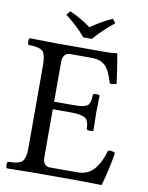

<svg xmlns="http://www.w3.org/2000/svg" viewBox="-90 -877 728 943"><g transform="rotate(10 274.5 -405.0)"><path d="M268.1 -696.8Q231.4 -742.2 167 -792L183.1 -812Q242.2 -786.1 289.1 -751Q346.7 -791 396 -812L411.1 -792Q360.8 -753.9 311 -696.8ZM272.9 -360.8Q294.9 -360.8 309.1 -361.8Q323.2 -362.8 333.5 -366.5Q343.8 -370.1 349.1 -374Q354.5 -377.9 357.7 -387.2Q360.8 -396.5 361.8 -404.8Q362.8 -413.1 363.8 -429.2Q368.2 -433.6 380.4 -433.6Q392.6 -433.6 397 -429.2Q395 -369.6 395 -342.8Q395 -325.2 397 -254.9Q392.6 -250.5 380.4 -250.5Q368.2 -250.5 363.8 -254.9Q362.8 -271.5 361.3 -279.5Q359.9 -287.6 355 -297.9Q350.1 -308.1 340.8 -312.5Q331.5 -316.9 314.7 -320.1Q297.9 -323.2 272.9 -323.2H182.1V-82Q182.1 -62 191.7 -50.5Q201.2 -39.1 217.8 -39.1H354Q406.7 -39.1 437.3 -74Q467.8 -108.9 484.9 -169.9Q502.9 -174.8 520 -165Q507.8 -85.4 482.9 2Q402.8 0 355 0H140.1Q58.6 1 9.8 2Q5.4 -2.4 5.4 -14.4Q5.4 -26.4 9.8 -30.8Q29.8 -31.7 40.8 -32.7Q51.8 -33.7 63.2 -37.4Q74.7 -41 79.8 -46.4Q85 -51.8 89.6 -62Q94.2 -72.3 95.7 -86.4Q97.2 -100.6 97.2 -122.1V-522.9Q97.2 -548.3 94.5 -564Q91.8 -579.6 86.9 -589.6Q82 -599.6 70.1 -604.5Q58.1 -609.4 45.9 -611.1Q33.7 -612.8 9.8 -613.8Q5.4 -618.2 5.4 -630.4Q5.4 -642.6 9.8 -647L139.2 -645H394Q419.9 -645 442.9 -648.9Q446.8 -648.9 446.8 -646Q448.7 -639.2 457.3 -584Q465.8 -528.8 469.2 -501Q453.6 -493.2 436 -496.1Q429.7 -516.6 425.3 -528.3Q420.9 -540 413.8 -554.4Q406.7 -568.8 399.4 -576.7Q392.1 -584.5 381.1 -591.8Q370.1 -599.1 356 -602.1Q341.8 -605 323.2 -605H217.8Q200.7 -605 191.4 -592.5Q182.1 -580.1 182.1 -561V-360.8Z"/></g></svg>

Font: Linux Libertine G
Style: Regular
Weight: 400
Designer: Philipp H. Poll
Foundry: Philipp H. Poll
Version: Version 4.7.5